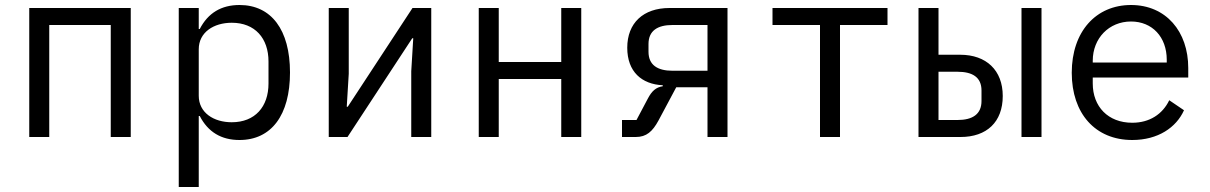

<svg xmlns="http://www.w3.org/2000/svg" viewBox="-20 -548 4840 768"><path d="M97 0H177V-448H423V0H503V-516H97Z M695 200H775V-84H779C812 -20 865 12 938 12C1065 12 1140 -87 1140 -258C1140 -429 1065 -528 938 -528C865 -528 812 -496 779 -432H775V-516H695ZM907 -59C835 -59 775 -97 775 -165V-351C775 -419 835 -457 907 -457C1000 -457 1054 -395 1054 -302V-214C1054 -121 1000 -59 907 -59Z M1295 0H1370L1629 -395H1633L1625 -263V0H1705V-516H1630L1371 -121H1367L1375 -253V-516H1295Z M1895 0H1975V-232H2225V0H2305V-516H2225V-300H1975V-516H1895Z M2468 0H2523C2566 0 2590 -22 2614 -66L2685 -199H2810V0H2890V-516H2658C2553 -516 2489 -456 2489 -357C2489 -261 2547 -211 2631 -207V-203C2604 -199 2587 -184 2571 -153L2526 -68H2468ZM2810 -265H2670C2610 -265 2574 -288 2574 -341V-372C2574 -425 2610 -448 2670 -448H2810Z M3260 0H3340V-448H3530V-516H3070V-448H3260Z M3654 0H3822C3927 0 3991 -60 3991 -164C3991 -267 3925 -329 3821 -329H3734V-516H3654ZM3734 -68V-261H3810C3870 -261 3906 -239 3906 -186V-144C3906 -91 3870 -68 3810 -68ZM4066 0H4146V-516H4066Z M4509 12C4612 12 4685 -38 4716 -107L4657 -147C4630 -91 4578 -57 4509 -57C4412 -57 4351 -122 4351 -214V-238H4733V-276C4733 -422 4644 -528 4504 -528C4364 -528 4267 -422 4267 -257C4267 -94 4361 12 4509 12ZM4504 -462C4589 -462 4647 -400 4647 -309V-298H4351V-305C4351 -395 4416 -462 4504 -462Z"/></svg>

Font: IBM Mono
Style: Regular
Weight: 400
Monospace: yes
Designer: Mike Abbink, Paul van der Laan, Pieter van Rosmalen
Foundry: Bold Monday
Version: Version 2.3